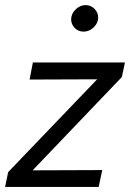

<svg xmlns="http://www.w3.org/2000/svg" viewBox="-34 -733 510 753"><path d="M-14 0 -2 -58 347 -422 82 -421 95 -488H456L444 -431L94 -65L367 -66L353 0ZM293 -609Q273 -609 259 -623.5Q245 -638 245 -657Q245 -679 262.5 -696Q280 -713 302 -713Q322 -713 336.5 -698.5Q351 -684 351 -664Q351 -650 343 -637.5Q335 -625 322 -617Q309 -609 293 -609Z"/></svg>

Font: Red Hat Text VF
Style: Italic
Weight: 300
Italic angle: -12°
Designer: Pentagram, MCKL
Foundry: Pentagram, MCKL
Version: Version 1.023